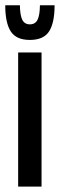

<svg xmlns="http://www.w3.org/2000/svg" viewBox="-22 -694 224 714"><path d="M45.5 0V-499H132.5V0ZM89 -545.5Q38.5 -545.5 18 -577.2Q-2.5 -609 -2.5 -674.5H52Q52.5 -637 61 -620.2Q69.5 -603.5 89 -603.5Q109 -603.5 117.5 -620.2Q126 -637 126.5 -674.5H181Q181 -609 160.5 -577.2Q140 -545.5 89 -545.5Z"/></svg>

Font: Anek Latin Condensed Medium
Style: Regular
Weight: 500
Width: 3
Designer: Yesha Goshar
Foundry: Ek Type
Version: Version 1.003